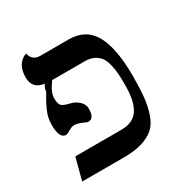

<svg xmlns="http://www.w3.org/2000/svg" viewBox="-135 -662 735 769"><g transform="rotate(-30 232.5 -278.0)"><path d="M370.1 -248Q370.1 -279.3 368.7 -301Q367.2 -322.8 361.6 -345.5Q356 -368.2 346.2 -381.6Q336.4 -395 319.3 -403.6Q302.2 -412.1 277.8 -412.1H127Q97.2 -372.6 97.2 -344.2Q97.2 -320.8 104.7 -311.3Q112.3 -301.8 139.2 -295.9Q165.5 -290 181.2 -274.4Q196.8 -258.8 196.8 -240.2Q196.8 -194.8 169.9 -194.8Q164.6 -194.8 145.8 -203.4Q127 -211.9 113.8 -211.9Q100.6 -211.9 86.7 -203.1Q72.8 -194.3 65.9 -193.8Q40.5 -193.8 36.1 -238.8Q32.7 -276.4 43.9 -307.6Q55.2 -338.9 83 -383.8Q83 -399.4 94.2 -414.1Q40 -421.4 40 -474.1Q40 -494.1 45.2 -510Q50.3 -525.9 57.6 -534.2Q64.9 -542.5 72.3 -547.9Q79.6 -553.2 85 -554.7L89.8 -556.2Q97.2 -520 134.8 -520H266.1Q343.8 -520 379.4 -457Q415 -394 415 -265.1Q415 -206.5 410.9 -167.5Q406.7 -128.4 395 -94Q383.3 -59.6 361.8 -40.5Q340.3 -21.5 305.9 -10.7Q271.5 0 221.2 0H27.8L54.2 -101.1H267.1Q322.3 -101.1 346.2 -137.5Q370.1 -173.8 370.1 -248Z"/></g></svg>

Font: Common Serif News
Style: Regular
Weight: 450
Designer: Philipp H. Poll, Khaled Hosny
Foundry: Stefan Peev, Context Ltd.
Version: Version 1.026